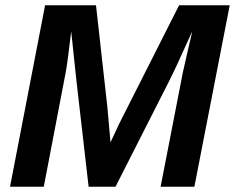

<svg xmlns="http://www.w3.org/2000/svg" viewBox="-20 -708 891 728"><path d="M589 0 673 -432Q680 -464 689 -502.5Q698 -541 709 -589L675 -515Q656 -472 642 -443Q628 -414 620 -398L418 0H316L270 -400L250 -589Q236 -470 229 -433L146 0H18L151 -688H344L387 -303L399 -168L432 -239Q440 -255 496.5 -366.5Q553 -478 659 -688H851L717 0Z"/></svg>

Font: Libra Sans Modern
Style: Bold Italic
Weight: 700
Italic angle: -12°
Foundry: Stefan Peev, Context Ltd
Version: Version 1.000